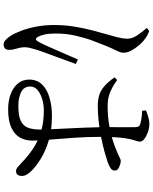

<svg xmlns="http://www.w3.org/2000/svg" viewBox="85 -878 829 1040"><g transform="rotate(90 500.0 -358.5)"><path d="M399.4 -563.9 414.1 -578.2Q444.1 -555.6 477.7 -541Q511.3 -526.5 553.6 -526.5Q606.9 -526.5 652.8 -534.1Q698.7 -541.6 733.5 -552.2Q768.4 -562.7 787.8 -571.3Q819.7 -584.2 832.8 -591Q845.8 -597.8 852.2 -597.8Q867.8 -597 886.1 -588.8Q904.3 -580.6 904.3 -566.1Q904.3 -552.1 893.4 -543.8Q882.6 -535.6 858.4 -526.5Q838.6 -519.7 804.9 -510.3Q771.3 -500.9 729.4 -492.5Q687.6 -484.1 643 -478.6Q598.4 -473.1 555.7 -473.1Q525.1 -473.1 500 -479.7Q474.8 -486.3 450.7 -506.1Q426.5 -525.9 399.4 -563.9ZM580.8 -713.4 578.6 -734.3Q594.1 -741 614.6 -746.8Q635.1 -752.7 651.5 -752.7Q673.4 -752.7 695.4 -744.8Q717.5 -737 732.4 -725.7Q747.4 -714.5 747.4 -702.4Q747.4 -692.6 744.8 -684.8Q742.2 -676.9 738.6 -665.7Q735 -654.4 731.2 -632Q728 -615.2 725.9 -593.3Q723.7 -571.4 722.7 -546Q721.7 -520.6 721.7 -493.2Q721.7 -416.4 726.8 -343.7Q731.9 -271 737 -212.1Q742.1 -153.1 742.1 -118.3Q742.1 -80.5 725.1 -50.9Q708.2 -21.2 670.9 -4.4Q633.7 12.4 571.6 12.4Q527.4 12.4 491 -1Q454.5 -14.3 433.1 -40Q411.6 -65.7 411.6 -101.4Q411.6 -144.2 438 -171.3Q464.4 -198.5 509.3 -211.6Q554.2 -224.8 607.6 -224.8Q685.7 -224.8 743.5 -206.9Q801.2 -189 840.6 -164.2Q880 -139.4 901.9 -118.1Q916.5 -104.3 925 -90.3Q933.5 -76.4 933.5 -62.1Q933.5 -47.7 927.2 -39.1Q920.9 -30.5 907.9 -30.5Q896.6 -30.5 886.7 -38.5Q876.9 -46.4 862.4 -60.2Q827.1 -94.9 786.4 -122.1Q745.7 -149.3 695.4 -165.1Q645 -180.9 578.7 -180.9Q548 -180.9 518.1 -172.2Q488.3 -163.5 468.7 -147.3Q449.1 -131 449.1 -107.1Q449.1 -73.4 479.1 -58.1Q509.2 -42.9 553.6 -42.9Q608.9 -42.9 636.2 -56.5Q663.5 -70.2 672.9 -96.7Q682.3 -123.3 682.3 -163.9Q682.3 -186.5 680.4 -224.2Q678.5 -262 676.2 -308.4Q673.8 -354.7 671.9 -403Q670 -451.3 669.2 -494.4Q669.2 -519.6 669.3 -554.6Q669.4 -589.5 669.4 -621.9Q669.4 -654.2 669.4 -670.9Q669.4 -682.8 667.5 -688.8Q665.5 -694.8 661.9 -698.4Q658.3 -702 650.7 -703.6Q636.8 -707.7 618.9 -710.1Q601 -712.5 580.8 -713.4ZM131.8 -739.3 148.2 -751.7Q165.4 -745.1 175.4 -739.5Q185.5 -733.8 199.4 -722.4Q209.5 -714.8 225.3 -696.6Q241 -678.5 253.6 -656.3Q266.1 -634.1 266.1 -612.6Q266.1 -596.7 255.9 -577.3Q245.7 -557.9 227.1 -512.9Q215.6 -485 200.1 -443Q184.5 -400.9 173.3 -350.9Q162.1 -300.8 162.1 -248.6Q162.1 -209.1 167.2 -186Q172.2 -162.9 180.7 -147.8Q185.7 -139 191.8 -138.1Q197.8 -137.2 204 -147.6Q212.2 -160 225 -188.2Q237.8 -216.3 252.4 -250Q267.1 -283.7 280.8 -315.1Q294.5 -346.6 302.9 -365.6L327.1 -354.2Q320.1 -334.8 309.2 -305.5Q298.3 -276.3 287.2 -245.5Q276 -214.7 266.3 -188.6Q256.7 -162.6 252.1 -148.6Q245.3 -125.1 240.8 -108.7Q236.4 -92.2 236.4 -79.7Q236.4 -57 243.4 -34.8Q250.5 -12.7 250.5 6.2Q250.5 36.7 221.6 36.7Q208.5 36.7 196.8 26Q185.1 15.3 174.4 -1.2Q161.3 -21.3 147.6 -57Q133.9 -92.7 124.9 -138.8Q116 -184.8 116 -234.7Q116 -295.1 124.7 -347.1Q133.3 -399.2 144.5 -441.7Q155.7 -484.2 164.3 -514.2Q174.3 -550.4 181.9 -578.1Q189.4 -605.7 190.2 -630.3Q191 -657.2 174.5 -682.8Q158 -708.4 131.8 -739.3Z"/></g></svg>

Font: Noto Serif JP
Style: Regular
Weight: 200
Designer: Ryoko NISHIZUKA 西塚涼子 (kana & ideographs); Frank Grießhammer (Latin, Greek & Cyrillic); Wenlong ZHANG 张文龙 (bopomofo); San
Foundry: Adobe
Version: Version 2.001;hotconv 1.1.0;makeotfexe 2.6.0